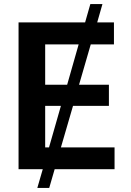

<svg xmlns="http://www.w3.org/2000/svg" viewBox="-20 -839 648 952"><path d="M165 93H224L251 0H548V-108H282L342 -314H520V-419H372L430 -619H545V-728H462L488 -819H428L402 -728H72V0H192ZM204 -108V-314H282L223 -108ZM204 -419V-619H370L313 -419Z"/></svg>

Font: Wafeq Semi Bold
Style: Regular
Weight: 600
Designer: Rasmus Andersson & Azza Alameddine
Foundry: Google & TypeTogether
Version: Version 3.000;January 28, 2025;FontCreator 15.0.0.3014 64-bi